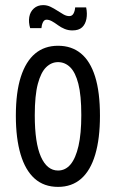

<svg xmlns="http://www.w3.org/2000/svg" viewBox="-20 -719 453 751"><path d="M207 12Q152 12 115.5 -20.5Q79 -53 60.5 -115.5Q42 -178 42 -266Q42 -358 61.5 -418.5Q81 -479 117.5 -509.5Q154 -540 207 -540Q260 -540 296.5 -510Q333 -480 352 -419.5Q371 -359 371 -266Q371 -177 352.5 -114.5Q334 -52 297.5 -20Q261 12 207 12ZM207 -52Q236 -52 256 -76Q276 -100 287 -148Q298 -196 298 -269Q298 -346 286.5 -391Q275 -436 254.5 -456Q234 -476 207 -476Q181 -476 160.5 -456Q140 -436 128 -391Q116 -346 116 -268Q116 -160 140 -106Q164 -52 207 -52ZM263 -600Q247 -600 232.5 -606Q218 -612 206 -621Q194 -630 183 -636Q172 -642 162 -642Q153 -642 148 -632Q143 -622 142 -609H98Q91 -632 94.5 -652.5Q98 -673 112.5 -686Q127 -699 149 -699Q164 -699 177.5 -692.5Q191 -686 204 -677.5Q217 -669 228.5 -662.5Q240 -656 251 -656Q262 -656 267.5 -666Q273 -676 274 -690H317Q322 -666 318 -645Q314 -624 301 -612Q288 -600 263 -600Z"/></svg>

Font: Bricolage Grotesque 24pt Condensed Light
Style: Regular
Weight: 300
Width: 3
Designer: Mathieu Triay
Foundry: Atelier Triay
Version: Version 1.001;gftools[0.9.33.dev8+g029e19f]